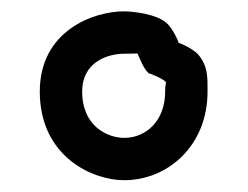

<svg xmlns="http://www.w3.org/2000/svg" viewBox="-20 -713 428 332"><path d="M322.8 -618.7C315.4 -627.4 292.5 -638.7 289.1 -638.7C287.6 -643.6 279.8 -661.1 270 -671.4C252.4 -689.5 207 -693.4 194.8 -693.4C140.6 -693.4 48.8 -659.2 48.8 -554.7C48.8 -442.4 139.6 -401.4 194.8 -401.4C270 -401.4 338.9 -460.9 338.9 -554.7C338.9 -580.1 339.8 -598.1 322.8 -618.7ZM266.1 -571.8C268.6 -568.8 265.6 -572.3 265.6 -554.7C265.6 -503.9 232.4 -474.6 194.8 -474.6C167 -474.6 122.1 -493.7 122.1 -554.7C122.1 -606 166.5 -620.1 194.8 -620.1C210.9 -620.1 217.3 -620.6 217.3 -620.6C220.2 -617.7 225.1 -598.1 237.3 -585.9C235.4 -587.9 261.7 -577.1 266.1 -571.8Z"/></svg>

Font: Velvelyne
Style: Regular
Weight: 400
Designer: Manon Van der Borght et Mariel Nils
Foundry: Velvetyne
Version: Version 1.070;Glyphs 3.3.1 (3343)